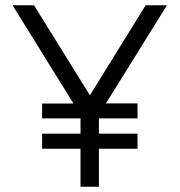

<svg xmlns="http://www.w3.org/2000/svg" viewBox="-20 -710 683 730"><path d="M286.1 0H356V-144.5H502.9V-201.7H356V-259.8H502.9V-316.9H382.8L614.7 -689.9H533.7L321.8 -347.7L109.4 -689.9H27.8L259.3 -316.4H140.1V-259.8H286.1V-201.7H140.1V-144.5H286.1Z"/></svg>

Font: HK Grotesk
Style: Regular
Weight: 400
Designer: Alfredo Marco Pradil and Stefan Peev
Foundry: Hanken Design Co.
Version: Version 1.045;PS 001.045;hotconv 1.0.88;makeotf.lib2.5.64775